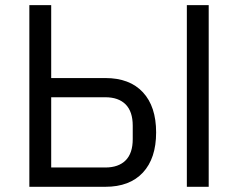

<svg xmlns="http://www.w3.org/2000/svg" viewBox="-20 -718 915 738"><path d="M92.8 -698.2V0H384.8Q478.5 0 529.3 -54.7Q580.1 -109.4 580.1 -209Q580.1 -308.6 529.3 -363.3Q478.5 -418 384.8 -418H176.8V-698.2ZM384.8 -74.2H176.8V-344.2H384.8Q435.5 -344.2 462.9 -316.7Q490.2 -289.1 490.2 -234.9V-183.1Q490.2 -128.9 462.9 -101.6Q435.5 -74.2 384.8 -74.2ZM698.2 -698.2V0H782.2V-698.2Z"/></svg>

Font: Plexus Sans
Style: Regular
Weight: 400
Version: Version 2.001;PS 002.001;hotconv 1.0.70;makeotf.lib2.5.58329